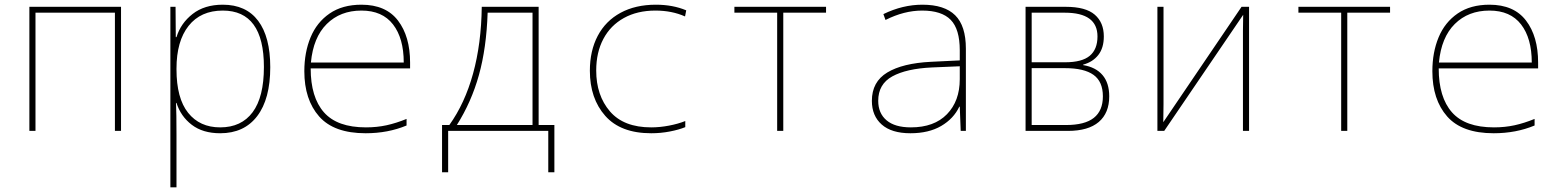

<svg xmlns="http://www.w3.org/2000/svg" viewBox="-20 -557 6640 817"><path d="M105 -528H495V0H469V-503H131V0H105Z M705 -528H727L728 -399H731Q749 -458 799.5 -497.5Q850 -537 928 -537Q1027 -537 1078.5 -468.5Q1130 -400 1130 -271Q1130 -136 1074.5 -63Q1019 10 917 10Q843 10 796 -26Q749 -62 731 -119H729Q731 -74 731 15V240H705ZM1103 -272Q1103 -512 928 -512Q834 -512 782.5 -447Q731 -382 731 -265V-262Q731 -139 780.5 -77Q830 -15 917 -15Q1007 -15 1055 -79.5Q1103 -144 1103 -272Z M1275 -254Q1275 -334 1301.5 -398Q1328 -462 1382.5 -499.5Q1437 -537 1518 -537Q1622 -537 1673.5 -469.5Q1725 -402 1725 -291V-266H1302Q1302 -143 1358.5 -79Q1415 -15 1537 -15Q1584 -15 1625 -24Q1666 -33 1710 -51V-23Q1631 10 1536 10Q1401 10 1338 -61.5Q1275 -133 1275 -254ZM1698 -291Q1698 -394 1652.5 -453Q1607 -512 1518 -512Q1428 -512 1370.5 -455Q1313 -398 1303 -291Z M1861 -25H1892Q1958 -117 1993 -244Q2028 -371 2030 -528H2272V-25H2339V176H2313V0H1887V176H1861ZM2246 -25V-503H2055Q2050 -353 2018 -238Q1986 -123 1924 -25Z M2490 -256Q2490 -341 2523.5 -404.5Q2557 -468 2620.5 -502.5Q2684 -537 2771 -537Q2843 -537 2900 -513L2895 -487Q2839 -512 2769 -512Q2692 -512 2635 -480.5Q2578 -449 2547.5 -391.5Q2517 -334 2517 -257Q2517 -151 2575.5 -83Q2634 -15 2751 -15Q2788 -15 2827 -22.5Q2866 -30 2896 -42V-16Q2869 -5 2830.5 2.5Q2792 10 2751 10Q2621 10 2555.5 -64Q2490 -138 2490 -256Z M3287 -503H3105V-528H3495V-503H3313V0H3287Z M3690 -128Q3690 -209 3755.5 -248.5Q3821 -288 3941 -294L4064 -300V-343Q4064 -433 4025.5 -472.5Q3987 -512 3904 -512Q3827 -512 3748 -472L3739 -497Q3821 -537 3905 -537Q3999 -537 4044.5 -492Q4090 -447 4090 -350V0H4068L4064 -103H4062Q4038 -52 3985 -21Q3932 10 3854 10Q3774 10 3732 -27Q3690 -64 3690 -128ZM4064 -220V-275L3946 -270Q3837 -265 3777 -232Q3717 -199 3717 -128Q3717 -75 3752.5 -45Q3788 -15 3856 -15Q3955 -15 4009.5 -71Q4064 -127 4064 -220Z M4344 -528H4515Q4600 -528 4638.5 -494.5Q4677 -461 4677 -402Q4677 -353 4653.5 -323Q4630 -293 4589 -282V-280Q4643 -271 4671.5 -237.5Q4700 -204 4700 -147Q4700 -76 4655.5 -38Q4611 0 4524 0H4344ZM4512 -292Q4584 -292 4617 -319.5Q4650 -347 4650 -402Q4650 -503 4511 -503H4370V-292ZM4516 -25Q4596 -25 4634.5 -55.5Q4673 -86 4673 -147Q4673 -210 4633 -238.5Q4593 -267 4512 -267H4370V-25Z M4905 -528H4931V-114Q4931 -68 4930 -37L5263 -528H5295V0H5269V-426Q5269 -465 5270 -494L4934 0H4905Z M5687 -503H5505V-528H5895V-503H5713V0H5687Z M6075 -254Q6075 -334 6101.5 -398Q6128 -462 6182.5 -499.5Q6237 -537 6318 -537Q6422 -537 6473.5 -469.5Q6525 -402 6525 -291V-266H6102Q6102 -143 6158.5 -79Q6215 -15 6337 -15Q6384 -15 6425 -24Q6466 -33 6510 -51V-23Q6431 10 6336 10Q6201 10 6138 -61.5Q6075 -133 6075 -254ZM6498 -291Q6498 -394 6452.5 -453Q6407 -512 6318 -512Q6228 -512 6170.5 -455Q6113 -398 6103 -291Z"/></svg>

Font: Noto Sans Mono UI Thin
Style: Regular
Weight: 250
Monospace: yes
Designer: Monotype Design team
Foundry: Monotype Imaging Inc.
Version: Version 1.000